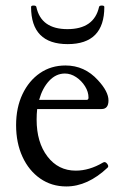

<svg xmlns="http://www.w3.org/2000/svg" viewBox="-20 -661 441 692"><path d="M219 11Q166 11 125 -17.5Q84 -46 61 -96Q38 -146 38 -210Q38 -273 61 -321.5Q84 -370 124 -397.5Q164 -425 216 -425Q285 -425 333 -372Q371 -331 371 -299Q371 -268 346 -268H114Q112 -250 112 -230Q112 -148 151 -97Q190 -46 253 -46Q302 -46 351 -75Q359 -80 366 -71Q373 -62 368 -57Q296 11 219 11ZM214 -396Q182 -396 157.5 -370Q133 -344 121 -301H292Q299 -301 299 -309Q299 -330 286.5 -350Q274 -370 254.5 -383Q235 -396 214 -396ZM224 -502Q92 -502 92 -636Q92 -641 101 -641Q110 -641 111 -636Q128 -556 223 -556Q319 -556 337 -636Q338 -641 347 -641Q356 -641 356 -636Q356 -502 224 -502Z"/></svg>

Font: Junicode
Style: Regular
Weight: 400
Designer: Peter S. Baker
Version: Version 2.100; ttfautohint (v1.8.4)